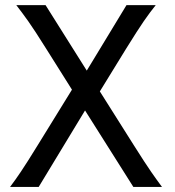

<svg xmlns="http://www.w3.org/2000/svg" viewBox="-20 -733 687 753"><path d="M161.1 -542Q137.7 -579.6 120.8 -605.2Q104 -630.9 90.8 -649.7Q77.6 -668.5 66.7 -682.9Q55.7 -697.3 43.9 -712.9H158.7L320.3 -456.1L476.1 -712.9H590.8Q579.6 -698.7 568.6 -684.3Q557.6 -669.9 544.4 -650.6Q531.2 -631.3 514.4 -605.2Q497.6 -579.1 474.6 -542L371.6 -374.5L504.4 -164.1Q528.3 -126 544.7 -101.1Q561 -76.2 573 -58.8Q585 -41.5 594.5 -28.3Q604 -15.1 615.2 0H502.9L313.5 -299.8L131.8 0H19.5Q31.2 -15.6 41 -29.3Q50.8 -43 62.5 -60.5Q74.2 -78.1 90.1 -103Q106 -127.9 129.4 -166L262.2 -381.3Z"/></svg>

Font: Andika
Style: Regular
Weight: 400
Designer: Victor Gaultney, Annie Olsen, Julie Remington, Don Collingsworth, Eric Hays
Foundry: SIL International
Version: Version 1.001